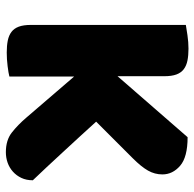

<svg xmlns="http://www.w3.org/2000/svg" viewBox="-24 -631 663 655"><g transform="rotate(90 307.5 -303.5)"><path d="M241 -225V-4Q230 -1 206 2Q182 5 159 5Q136 5 118.5 1.5Q101 -2 89 -11Q77 -20 71 -36Q65 -52 65 -78V-606Q76 -608 100 -611.5Q124 -615 146 -615Q169 -615 186.5 -611.5Q204 -608 216 -599Q228 -590 234 -574Q240 -558 240 -532V-373L448 -612Q516 -612 545.5 -586.5Q575 -561 575 -526Q575 -500 562 -477Q549 -454 520 -425L395 -300Q420 -272 447 -243Q474 -214 500 -185.5Q526 -157 550.5 -131Q575 -105 595 -84Q595 -62 587 -45Q579 -28 565.5 -16Q552 -4 535 2Q518 8 499 8Q458 8 432 -12.5Q406 -33 382 -61Z"/></g></svg>

Font: Baloo Bhaina
Style: Regular
Weight: 400
Designer: Manish Minz, Shuchita Grover and Ek Type
Foundry: Ek Type
Version: Version 1.443;PS 1.000;hotconv 16.6.51;makeotf.lib2.5.65220;